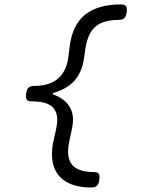

<svg xmlns="http://www.w3.org/2000/svg" viewBox="-20 -690 640 873"><path d="M557.1 -645Q557.1 -642.6 556.2 -634.8Q553.7 -615.7 545.4 -607.7Q537.1 -599.6 520.5 -599.6Q470.7 -599.6 439.5 -585.2Q408.2 -570.8 391.1 -541Q374 -511.2 367.2 -462.4L362.3 -427.2Q353.5 -363.8 319.8 -324.7Q286.1 -285.6 220.2 -266.6L219.7 -261.7Q312 -227.5 312 -145Q312 -127.4 307.1 -104L295.4 -49.3Q289.6 -22.5 289.6 -1Q289.6 46.4 318.4 69.3Q347.2 92.3 407.2 92.3Q420.9 92.3 426.8 97.7Q432.6 103 432.6 115.7Q432.6 118.7 431.6 127.4Q429.2 146.5 420.7 154.5Q412.1 162.6 395.5 162.6Q309.6 162.6 262.9 123.8Q216.3 85 216.3 10.7Q216.3 -19.5 224.1 -53.7L234.4 -99.1Q240.2 -125 240.2 -145Q240.2 -187.5 212.9 -208.3Q185.5 -229 124.5 -229Q110.4 -229 104 -234.6Q97.7 -240.2 97.7 -253.4Q97.7 -256.3 98.6 -264.2Q101.1 -283.2 109.6 -291.3Q118.2 -299.3 134.8 -299.3Q274.4 -299.3 291 -432.1L296.4 -476.1Q308.6 -576.7 366.9 -623.3Q425.3 -669.9 529.8 -669.9Q543.9 -669.9 550.5 -664.1Q557.1 -658.2 557.1 -645Z"/></svg>

Font: Courier Prime Sans
Style: Italic
Weight: 400
Italic angle: -10°
Designer: Alan Dague-Greene
Foundry: Quote-Unquote Apps
Version: Version 3.020